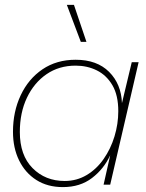

<svg xmlns="http://www.w3.org/2000/svg" viewBox="-20 -754 597 784"><path d="M237 10Q174 10 128.5 -19Q83 -48 58 -99Q33 -150 33 -216Q33 -298 64.5 -365Q96 -432 153.5 -471Q211 -510 289 -510Q376 -510 425.5 -460.5Q475 -411 478 -333L518 -500H546L430 0H403L430 -120Q404 -64 355.5 -27Q307 10 237 10ZM244 -15Q293 -15 333.5 -39Q374 -63 403 -104.5Q432 -146 447.5 -197Q463 -248 463 -300Q463 -365 439 -406Q415 -447 375.5 -466.5Q336 -486 289 -486Q221 -486 170 -451Q119 -416 90 -355Q61 -294 61 -215Q61 -120 113 -67.5Q165 -15 244 -15ZM282 -734 333 -583H310L253 -734Z"/></svg>

Font: Prodigy Sans ExtraLight
Style: Italic
Weight: 200
Italic angle: -13°
Designer: Wei Huang
Foundry: Wei Huang
Version: Version 1.003; ttfautohint (v1.8.3)